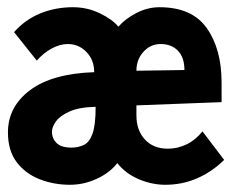

<svg xmlns="http://www.w3.org/2000/svg" viewBox="-20 -499 641 532"><path d="M174 13Q129 13 89.5 -2.5Q50 -18 26 -50Q2 -82 2 -132Q2 -203 63 -249Q124 -295 241 -299Q241 -333 219.5 -355Q198 -377 168 -377Q146 -377 123 -364.5Q100 -352 82 -331L19 -410Q50 -445 92 -462Q134 -479 182 -479Q222 -479 257 -462Q292 -445 308 -425Q327 -447 358 -463Q389 -479 422 -479Q512 -479 553 -421Q594 -363 594 -270V-216L358 -207V-179Q358 -138 381.5 -112.5Q405 -87 445 -87Q472 -87 497 -99Q522 -111 541 -135L601 -56Q569 -24 527.5 -5.5Q486 13 438 13Q401 13 364.5 -2.5Q328 -18 305 -47Q284 -20 248 -3.5Q212 13 174 13ZM358 -303 491 -305Q491 -340 473 -358.5Q455 -377 425 -377Q397 -377 377.5 -355.5Q358 -334 358 -303ZM178 -90Q197 -90 212.5 -97.5Q228 -105 236.5 -129Q245 -153 245 -203Q199 -202 172.5 -190Q146 -178 135 -162.5Q124 -147 124 -134Q124 -115 137 -102.5Q150 -90 178 -90Z"/></svg>

Font: Inconsolata Expanded Black
Style: Regular
Weight: 900
Width: 7
Monospace: yes
Designer: Raph Levien, Cyreal, Brenton Simpson
Foundry: Raph Levien, Cyreal, Google
Version: Version 3.001; ttfautohint (v1.8.2.53-6de2)